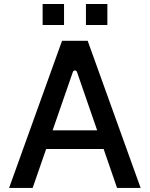

<svg xmlns="http://www.w3.org/2000/svg" viewBox="-20 -929 740 949"><path d="M296.5 -909.1H190.7V-805.4H296.5ZM510.7 -909.1H404.8V-805.4H510.7ZM558.6 0H675.1L413.4 -727.3H286.6L24.9 0H141.3L208.1 -192.5H492.2ZM240.1 -284.8 339.8 -572.4C343.4 -583.5 357.2 -583.5 360.8 -572.4L460.2 -284.8Z"/></svg>

Font: RA Harald Medium
Style: Regular
Weight: 500
Designer: Rasmus Andersson
Foundry: rsms
Version: Version 3.000;hotconv 1.0.109;makeotfexe 2.5.65596